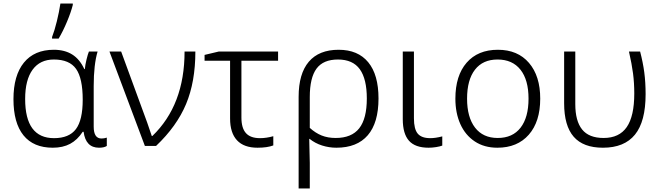

<svg xmlns="http://www.w3.org/2000/svg" viewBox="-20 -824 3729 1084"><path d="M274 -615Q288 -651 301 -704Q314 -757 321 -804H391V-796Q381 -756 358.5 -702Q336 -648 311 -606H274ZM56 -264Q56 -398 115 -470.5Q174 -543 284 -543Q345 -543 387.5 -516.5Q430 -490 456 -434H459Q461 -457 468.5 -488Q476 -519 482 -533H531Q509 -459 509 -338V-109Q509 -42 553 -42Q568 -42 583 -47V0Q568 10 539 10Q464 10 452 -80H447Q417 -34 376 -12Q335 10 278 10Q169 10 112.5 -60Q56 -130 56 -264ZM447 -261Q447 -382 409.5 -435Q372 -488 284 -488Q206 -488 164 -430.5Q122 -373 122 -265Q122 -44 285 -44Q370 -44 408.5 -95Q447 -146 447 -261Z M598 -533H664L811 -132L837 -56H840Q1022 -231 1022 -533H1083Q1083 -362 1030.5 -236.5Q978 -111 861 0H798Z M1279 -155V-481H1135V-514L1215 -533H1550V-481H1343V-160Q1343 -101 1368.5 -72.5Q1394 -44 1448 -44Q1484 -44 1523 -55V-3Q1489 10 1434 10Q1357 10 1318 -32Q1279 -74 1279 -155Z M1666 -277Q1666 -408 1723.5 -475.5Q1781 -543 1892 -543Q2001 -543 2059 -472.5Q2117 -402 2117 -268Q2117 -131 2056.5 -60.5Q1996 10 1879 10Q1838 10 1798.5 -2.5Q1759 -15 1728 -40H1726L1727 10Q1729 70 1729 96V240H1666ZM2051 -268Q2051 -378 2011.5 -433Q1972 -488 1888 -488Q1805 -488 1767 -436.5Q1729 -385 1729 -276V-102Q1761 -73 1796 -59Q1831 -45 1875 -45Q1965 -45 2008 -99.5Q2051 -154 2051 -268Z M2254 -151V-533H2317V-156Q2317 -95 2338.5 -69.5Q2360 -44 2409 -44Q2439 -44 2477 -54V-2Q2464 3 2442 6.5Q2420 10 2400 10Q2324 10 2289 -29.5Q2254 -69 2254 -151Z M2551 -267Q2551 -397 2614.5 -470Q2678 -543 2791 -543Q2903 -543 2966.5 -469Q3030 -395 3030 -267Q3030 -137 2965.5 -63.5Q2901 10 2788 10Q2714 10 2660.5 -25.5Q2607 -61 2579 -123.5Q2551 -186 2551 -267ZM2964 -267Q2964 -373 2918.5 -430.5Q2873 -488 2789 -488Q2706 -488 2661.5 -430.5Q2617 -373 2617 -267Q2617 -162 2662 -103.5Q2707 -45 2790 -45Q2874 -45 2919 -103Q2964 -161 2964 -267Z M3165 -241V-533H3228V-236Q3228 -141 3266.5 -93Q3305 -45 3388 -45Q3476 -45 3518.5 -106.5Q3561 -168 3561 -296Q3561 -356 3554 -409.5Q3547 -463 3531 -533H3594Q3610 -472 3617.5 -415.5Q3625 -359 3625 -292Q3625 -138 3565 -64Q3505 10 3384 10Q3273 10 3219 -52Q3165 -114 3165 -241Z"/></svg>

Font: OpenSansMMV
Style: Light
Weight: 300
Foundry: Ascender Corporation
Version: Version 4.001